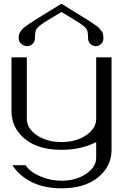

<svg xmlns="http://www.w3.org/2000/svg" viewBox="-20 -810 706 1038"><path d="M312.5 -790Q338.9 -773.4 367.7 -755.4Q396.5 -737.3 413.6 -727.1Q430.7 -716.8 450.2 -704.6Q469.7 -692.4 479.5 -685.5Q489.3 -678.7 501 -670.4Q512.7 -662.1 517.6 -656.2Q522.5 -650.4 527.8 -644Q533.2 -637.7 535.2 -631.3Q537.1 -625 538.1 -618.2Q539.1 -611.3 539.1 -602.5Q539.1 -585 526.9 -572.8Q514.6 -560.5 498 -560.5Q480.5 -560.5 468.3 -572.8Q456.1 -585 456.1 -602.5Q456.1 -638.7 449.2 -650.4Q446.3 -654.3 443.8 -657.2Q441.4 -660.2 439 -663.1Q436.5 -666 432.1 -669.4Q427.7 -672.9 424.3 -675.3Q420.9 -677.7 414.1 -682.6Q407.2 -687.5 401.9 -690.4Q396.5 -693.4 385.7 -700.2Q375 -707 366.7 -712.4Q358.4 -717.8 341.8 -727.5Q325.2 -737.3 312.5 -745.1Q293.9 -734.4 272.5 -721.2Q251 -708 241.2 -702.1Q231.4 -696.3 219.2 -688.5Q207 -680.7 202.6 -677.2Q198.2 -673.8 191.9 -668.5Q185.5 -663.1 182.6 -659.7Q179.7 -656.2 175.8 -650.4Q168.9 -638.7 168.9 -602.5Q168.9 -585 156.2 -572.8Q143.6 -560.5 127 -560.5Q109.4 -560.5 95.2 -572.8Q81.1 -585 81.1 -602.5Q81.1 -612.3 82 -619.6Q83 -627 87.9 -634.8Q92.8 -642.6 97.2 -648.4Q101.6 -654.3 113.3 -663.6Q125 -672.9 135.3 -679.7Q145.5 -686.5 165.5 -699.2Q185.5 -711.9 203.6 -723.1Q221.7 -734.4 252.9 -753.4Q284.2 -772.5 312.5 -790ZM583 -500V0Q583 89.8 510.3 148.9Q437.5 208 312.5 208Q218.8 208 151.4 174.3Q84 140.6 46.9 83H118.2Q141.6 119.1 196.8 143.1Q252 167 312.5 167Q389.6 167 444.8 130.4Q500 93.8 500 42V-42Q418 0 312.5 0Q185.5 0 113.8 -59.6Q42 -119.1 42 -209V-500H125V-168Q125 -115.2 179.7 -78.6Q234.4 -42 312.5 -42Q390.6 -42 445.3 -78.6Q500 -115.2 500 -168V-500Z"/></svg>

Font: okolaks
Style: Regular
Weight: 500
Version: Version 000.6.0